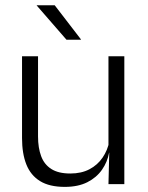

<svg xmlns="http://www.w3.org/2000/svg" viewBox="-20 -702 565 732"><path d="M64 -487.5H125V-181.5Q125 -138.5 136.8 -106.8Q148.5 -75 175.5 -57.8Q202.5 -40.5 248 -40.5Q290.5 -40.5 321.2 -56.8Q352 -73 371.2 -101.2Q390.5 -129.5 397 -164.5L409.5 -120H396Q389.5 -84.5 368.8 -54.8Q348 -25 312.8 -7.2Q277.5 10.5 227 10.5Q168.5 10.5 132.8 -11.5Q97 -33.5 80.5 -75Q64 -116.5 64 -175.5ZM393.5 -487.5H454V0H393.5L396.5 -120.5L393.5 -123.5ZM288.5 -552 188.5 -682H120V-681L233.5 -550.5H288.5Z"/></svg>

Font: Anek Kannada Light
Style: Regular
Weight: 300
Designer: Vaishnavi Murthy, Maithili Shingre (Kannada) & Yesha Goshar (Latin)
Foundry: Ek Type
Version: Version 1.003